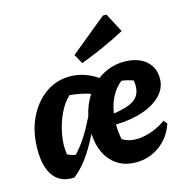

<svg xmlns="http://www.w3.org/2000/svg" viewBox="-111 -861 952 979"><g transform="rotate(-15 364.5 -371.5)"><path d="M164 5Q94 10 56.5 -38Q19 -86 19 -179Q19 -274 53.5 -346Q88 -418 145.5 -458.5Q203 -499 274 -499Q350 -499 419 -452Q449 -475 485 -487.5Q521 -500 561 -500Q632 -500 674 -465Q716 -430 716 -370Q716 -321 680.5 -283.5Q645 -246 582.5 -224.5Q520 -203 439 -201Q439 -162 447 -122Q488 -95 552.5 -104.5Q617 -114 678 -157L693 -138Q670 -69 614.5 -28.5Q559 12 489 12Q408 12 359 -42Q310 -96 306 -188Q269 -114 235 -68.5Q201 -23 164 5ZM523 -409Q491 -384 470.5 -345.5Q450 -307 443 -258Q520 -269 553.5 -293.5Q587 -318 587 -366Q587 -381 584 -395Q566 -401 551.5 -404.5Q537 -408 523 -409ZM158 -119 162 -117Q180 -108 201 -105Q231 -137 256 -175Q281 -213 313 -277Q326 -337 357 -385Q307 -402 249 -407Q218 -380 194.5 -331Q171 -282 160.5 -225.5Q150 -169 158 -119ZM354 -548 326 -598 518 -755H537L590 -654Q532 -623 473.5 -597Q415 -571 354 -548Z"/></g></svg>

Font: Piazzolla
Style: Bold Italic
Weight: 700
Italic angle: -11.3°
Designer: Juan Pablo del Peral
Foundry: Huerta Tipografica
Version: Version 1.330